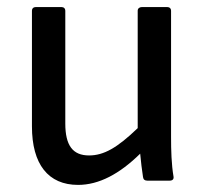

<svg xmlns="http://www.w3.org/2000/svg" viewBox="-20 -509 572 541"><path d="M200 12C259 12 317 -19 375 -76C377 -53 380 -30 383 -10C384 -3 388 0 395 0H458C466 0 470 -4 469 -11C463 -46 462 -86 462 -123V-479C462 -485 458 -489 452 -489H379C373 -489 368 -485 368 -479V-148C310 -92 272 -71 231 -71C185 -71 164 -99 164 -161V-479C164 -485 160 -489 154 -489H80C74 -489 70 -485 70 -479V-153C70 -46 116 12 200 12Z"/></svg>

Font: Sofia Sans Cond SemiBold
Style: Regular
Weight: 600
Width: 3
Designer: Botio Nikoltchev, Ani Petrova
Foundry: lettersoup
Version: Version 4.100